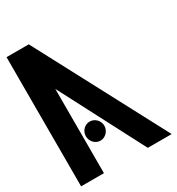

<svg xmlns="http://www.w3.org/2000/svg" viewBox="-201 -984 1018 1107"><g transform="rotate(-30 308.0 -430.0)"><path d="M12 -860V0H164V-561L456 0H615L160 -860ZM241 -172C275 -172 303 -202 303 -236C303 -270 275 -299 241 -299C207 -299 180 -270 180 -236C180 -202 207 -172 241 -172Z"/></g></svg>

Font: Ny Stormning
Style: Sv
Weight: 900
Designer: Robert Jablonski, Mew Too
Foundry: Cannot Into Space Fonts
Version: Version 0.90